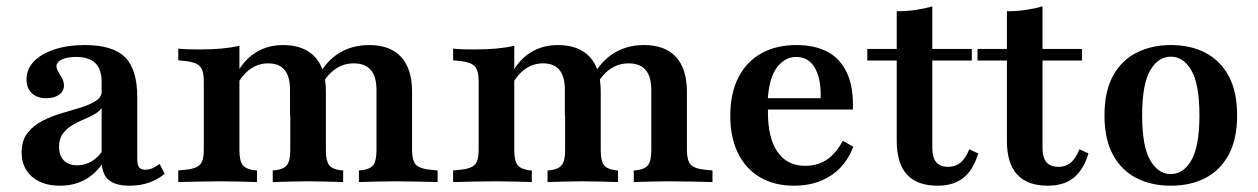

<svg xmlns="http://www.w3.org/2000/svg" viewBox="-20 -569 3932 600"><path d="M297.6 -208.1V-312.9Q297.6 -352.4 277.8 -371.8Q258.1 -391.1 217.7 -391.1Q190.3 -391.1 173.4 -383.1Q156.5 -375 156.5 -362.1Q156.5 -354 162.5 -344.4Q168.5 -334.7 174.2 -324.2Q179.8 -313.7 179.8 -301.6Q179.8 -283.9 164.5 -273Q149.2 -262.1 124.2 -262.1Q96 -262.1 79.4 -277.8Q62.9 -293.5 62.9 -321Q62.9 -353.2 85.9 -377Q108.9 -400.8 150 -414.5Q191.1 -428.2 245.2 -428.2Q332.3 -428.2 370.6 -390.3Q408.9 -352.4 408.9 -266.1V-208.1ZM167.7 11.3Q112.1 11.3 79.8 -16.9Q47.6 -45.2 47.6 -92.7Q47.6 -129.8 65.7 -153.2Q83.9 -176.6 112.1 -191.1Q140.3 -205.6 172.2 -214.9Q204 -224.2 232.7 -233.1Q261.3 -241.9 279.8 -254Q298.4 -266.1 298.4 -286.3L302.4 -240.3Q296.8 -225.8 281 -215.7Q265.3 -205.6 245.6 -197.6Q225.8 -189.5 207.3 -178.6Q188.7 -167.7 176.6 -151.6Q164.5 -135.5 164.5 -109.7Q164.5 -83.1 179.4 -67.7Q194.4 -52.4 221 -52.4Q246 -52.4 267.3 -65.3Q288.7 -78.2 304.8 -104.8L305.6 -66.1Q280.6 -26.6 246 -7.7Q211.3 11.3 167.7 11.3ZM408.9 -73.4Q408.9 -54 414.5 -46.4Q420.2 -38.7 433.9 -38.7Q446 -38.7 456.9 -43.5Q467.7 -48.4 479 -56.5L494.4 -25.8Q473.4 -8.1 446 1.6Q418.5 11.3 384.7 11.3Q339.5 11.3 318.5 -7.7Q297.6 -26.6 297.6 -66.9V-208.1H408.9Z M672.6 -2.4Q634.7 -2.4 603.2 -1.6Q571.8 -0.8 537.1 0V-36.3L561.3 -38.7Q593.5 -41.9 605.2 -54.8Q616.9 -67.7 616.9 -100V-208.1H728.2V-100Q728.2 -66.9 738.3 -53.6Q748.4 -40.3 774.2 -37.1L783.1 -36.3V0Q754.8 -0.8 729.4 -1.6Q704 -2.4 672.6 -2.4ZM616.9 -208.1V-314.5Q616.9 -348.4 605.2 -361.3Q593.5 -374.2 560.5 -378.2L537.1 -380.6V-416.9Q554.8 -415.3 570.6 -414.9Q586.3 -414.5 605.6 -414.5Q641.9 -414.5 672.6 -417.3Q703.2 -420.2 728.2 -425.8V-416.9V-208.1ZM886.3 -208.1V-287.9Q886.3 -329.8 869.4 -350.4Q852.4 -371 817.7 -371Q782.3 -371 754 -346.8Q725.8 -322.6 704.8 -271.8L696.8 -288.7Q723.4 -362.1 765.3 -395.2Q807.3 -428.2 864.5 -428.2Q929.8 -428.2 964.1 -391.1Q998.4 -354 998.4 -282.3V-208.1ZM942.7 -2.4Q912.1 -2.4 886.3 -1.6Q860.5 -0.8 832.3 0V-36.3L841.1 -37.1Q866.9 -40.3 877 -53.6Q887.1 -66.9 887.1 -100V-208.1H998.4V-100Q998.4 -66.9 1008.1 -53.6Q1017.7 -40.3 1043.5 -37.1L1052.4 -36.3V0Q1024.2 -0.8 998.8 -1.6Q973.4 -2.4 942.7 -2.4ZM1156.5 -208.1V-287.9Q1156.5 -329.8 1138.7 -350.4Q1121 -371 1085.5 -371Q1049.2 -371 1021 -348Q992.7 -325 970.2 -275L959.7 -300.8Q986.3 -365.3 1030.2 -396.8Q1074.2 -428.2 1133.9 -428.2Q1199.2 -428.2 1233.5 -391.1Q1267.7 -354 1267.7 -282.3V-208.1ZM1212.1 -2.4Q1181.5 -2.4 1155.6 -1.6Q1129.8 -0.8 1101.6 0V-36.3L1110.5 -37.1Q1137.1 -40.3 1146.8 -53.6Q1156.5 -66.9 1156.5 -100V-208.1H1267.7V-100Q1267.7 -67.7 1279.4 -54.8Q1291.1 -41.9 1323.4 -38.7L1347.6 -36.3V0Q1312.9 -0.8 1281.9 -1.6Q1250.8 -2.4 1212.1 -2.4Z M1531.5 -2.4Q1493.5 -2.4 1462.1 -1.6Q1430.6 -0.8 1396 0V-36.3L1420.2 -38.7Q1452.4 -41.9 1464.1 -54.8Q1475.8 -67.7 1475.8 -100V-208.1H1587.1V-100Q1587.1 -66.9 1597.2 -53.6Q1607.3 -40.3 1633.1 -37.1L1641.9 -36.3V0Q1613.7 -0.8 1588.3 -1.6Q1562.9 -2.4 1531.5 -2.4ZM1475.8 -208.1V-314.5Q1475.8 -348.4 1464.1 -361.3Q1452.4 -374.2 1419.4 -378.2L1396 -380.6V-416.9Q1413.7 -415.3 1429.4 -414.9Q1445.2 -414.5 1464.5 -414.5Q1500.8 -414.5 1531.5 -417.3Q1562.1 -420.2 1587.1 -425.8V-416.9V-208.1ZM1745.2 -208.1V-287.9Q1745.2 -329.8 1728.2 -350.4Q1711.3 -371 1676.6 -371Q1641.1 -371 1612.9 -346.8Q1584.7 -322.6 1563.7 -271.8L1555.6 -288.7Q1582.3 -362.1 1624.2 -395.2Q1666.1 -428.2 1723.4 -428.2Q1788.7 -428.2 1823 -391.1Q1857.3 -354 1857.3 -282.3V-208.1ZM1801.6 -2.4Q1771 -2.4 1745.2 -1.6Q1719.4 -0.8 1691.1 0V-36.3L1700 -37.1Q1725.8 -40.3 1735.9 -53.6Q1746 -66.9 1746 -100V-208.1H1857.3V-100Q1857.3 -66.9 1866.9 -53.6Q1876.6 -40.3 1902.4 -37.1L1911.3 -36.3V0Q1883.1 -0.8 1857.7 -1.6Q1832.3 -2.4 1801.6 -2.4ZM2015.3 -208.1V-287.9Q2015.3 -329.8 1997.6 -350.4Q1979.8 -371 1944.4 -371Q1908.1 -371 1879.8 -348Q1851.6 -325 1829 -275L1818.5 -300.8Q1845.2 -365.3 1889.1 -396.8Q1933.1 -428.2 1992.7 -428.2Q2058.1 -428.2 2092.3 -391.1Q2126.6 -354 2126.6 -282.3V-208.1ZM2071 -2.4Q2040.3 -2.4 2014.5 -1.6Q1988.7 -0.8 1960.5 0V-36.3L1969.4 -37.1Q1996 -40.3 2005.6 -53.6Q2015.3 -66.9 2015.3 -100V-208.1H2126.6V-100Q2126.6 -67.7 2138.3 -54.8Q2150 -41.9 2182.3 -38.7L2206.5 -36.3V0Q2171.8 -0.8 2140.7 -1.6Q2109.7 -2.4 2071 -2.4Z M2461.3 11.3Q2400 11.3 2355.2 -14.9Q2310.5 -41.1 2286.3 -90.3Q2262.1 -139.5 2262.1 -207.3Q2262.1 -277.4 2287.5 -327Q2312.9 -376.6 2359.3 -402.4Q2405.6 -428.2 2468.5 -428.2Q2525.8 -428.2 2565.7 -407.3Q2605.6 -386.3 2626.6 -341.5Q2647.6 -296.8 2645.2 -226.6H2341.9L2340.3 -262.1H2544.4Q2546 -300 2537.9 -329Q2529.8 -358.1 2512.5 -374.6Q2495.2 -391.1 2467.7 -391.1Q2433.1 -391.1 2408.1 -358.5Q2383.1 -325.8 2379 -254.8L2380.6 -251.6Q2379.8 -244.4 2379.8 -236.3Q2379.8 -228.2 2379.8 -216.9Q2379.8 -137.9 2409.7 -94.4Q2439.5 -50.8 2496 -50.8Q2535.5 -50.8 2564.1 -70.2Q2592.7 -89.5 2613.7 -129L2646.8 -110.5Q2623.4 -50.8 2575.8 -19.8Q2528.2 11.3 2461.3 11.3Z M2909.7 11.3Q2846 11.3 2814.1 -23.8Q2782.3 -58.9 2782.3 -128.2V-208.1H2893.5V-106.5Q2893.5 -75.8 2906 -61.7Q2918.5 -47.6 2943.5 -47.6Q2966.1 -47.6 2981.9 -60.9Q2997.6 -74.2 3008.9 -102.4L3037.1 -89.5Q3021 -37.1 2990.3 -12.9Q2959.7 11.3 2909.7 11.3ZM2782.3 -208.1V-533.9Q2813.7 -533.9 2841.1 -537.9Q2868.5 -541.9 2893.5 -549.2V-208.1ZM2690.3 -379.8V-416.1H3016.9V-379.8Z M3254 11.3Q3190.3 11.3 3158.5 -23.8Q3126.6 -58.9 3126.6 -128.2V-208.1H3237.9V-106.5Q3237.9 -75.8 3250.4 -61.7Q3262.9 -47.6 3287.9 -47.6Q3310.5 -47.6 3326.2 -60.9Q3341.9 -74.2 3353.2 -102.4L3381.5 -89.5Q3365.3 -37.1 3334.7 -12.9Q3304 11.3 3254 11.3ZM3126.6 -208.1V-533.9Q3158.1 -533.9 3185.5 -537.9Q3212.9 -541.9 3237.9 -549.2V-208.1ZM3034.7 -379.8V-416.1H3361.3V-379.8Z M3638.7 11.3Q3578.2 11.3 3531.5 -12.5Q3484.7 -36.3 3458.1 -85.1Q3431.5 -133.9 3431.5 -208.1Q3431.5 -283.1 3458.1 -331.9Q3484.7 -380.6 3531.9 -404.4Q3579 -428.2 3638.7 -428.2Q3700 -428.2 3746.4 -404.4Q3792.7 -380.6 3819.4 -331.9Q3846 -283.1 3846 -208.1Q3846 -133.9 3819.4 -85.1Q3792.7 -36.3 3746.4 -12.5Q3700 11.3 3638.7 11.3ZM3638.7 -25Q3678.2 -25 3703.2 -68.5Q3728.2 -112.1 3728.2 -208.1Q3728.2 -305.6 3703.2 -348.8Q3678.2 -391.9 3638.7 -391.9Q3599.2 -391.9 3574.2 -348.8Q3549.2 -305.6 3549.2 -208.1Q3549.2 -112.1 3574.2 -68.5Q3599.2 -25 3638.7 -25Z"/></svg>

Font: Playfair 9pt
Style: Bold
Weight: 700
Designer: Claus Eggers Sørensen
Foundry: Claus Eggers Sørensen
Version: Version 2.203